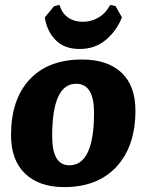

<svg xmlns="http://www.w3.org/2000/svg" viewBox="-20 -755 584 784"><path d="M25 -203Q25 -349 101 -430.5Q177 -512 315 -512Q419 -512 476 -458.5Q533 -405 533 -304Q533 -158 456 -74.5Q379 9 242 9Q140 9 82.5 -46Q25 -101 25 -203ZM364 -295Q364 -413 291 -413Q193 -413 193 -199Q193 -80 263 -80Q364 -80 364 -295ZM430 -735 452 -730 478 -684Q456 -629 412 -592Q368 -555 305 -555Q242 -555 206.5 -592Q171 -629 163 -684L201 -730L223 -735Q233 -701 258 -683.5Q283 -666 318 -666Q353 -666 382.5 -683.5Q412 -701 430 -735Z"/></svg>

Font: Alegreya SC ExtraBold
Style: Italic
Weight: 800
Italic angle: -7°
Designer: Juan Pablo del Peral
Foundry: Huerta Tipografica
Version: Version 2.007; ttfautohint (v1.6)